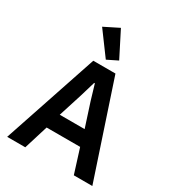

<svg xmlns="http://www.w3.org/2000/svg" viewBox="-225 -1099 1121 1230"><g transform="rotate(30 336.0 -484.5)"><path d="M651 0H514L458 -178H210L155 0H21L255 -698H419ZM426 -291 369 -467 336 -578H331L298 -467L242 -291ZM321 -744 195 -915 303 -969 398 -782Z"/></g></svg>

Font: IBM Plex Sans SemiBold
Style: Regular
Weight: 600
Designer: Mike Abbink, Paul van der Laan, Pieter van Rosmalen
Foundry: Bold Monday
Version: Version 3.201